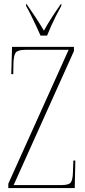

<svg xmlns="http://www.w3.org/2000/svg" viewBox="-20 -951 431 971"><path d="M22 0V-22L327 -699H109Q70 -699 59.5 -685Q49 -671 48 -630L47 -576H37L41 -714H354V-693L49 -15H290Q329 -15 338.5 -29Q348 -43 349 -83L351 -139H361L358 0ZM185 -771Q175 -794 162 -821.5Q149 -849 136 -875.5Q123 -902 112 -921V-931H114Q140 -894 161 -862Q182 -830 202 -796Q221 -830 241.5 -862Q262 -894 288 -931H290V-921Q279 -902 265.5 -875.5Q252 -849 239.5 -821.5Q227 -794 218 -771Z"/></svg>

Font: Noto Serif Display ExtraCondensed Thin
Style: Regular
Weight: 100
Width: 2
Designer: Monotype Design Team
Foundry: Monotype Imaging Inc.
Version: Version 2.009